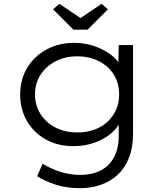

<svg xmlns="http://www.w3.org/2000/svg" viewBox="-20 -759 864 1009"><path d="M402 230Q327 230 269.5 210.5Q212 191 175 167L204 102Q226 115 256 128.5Q286 142 323 151Q360 160 404 160Q463 160 508.5 137Q554 114 579 68Q604 22 604 -47V-131L617 -133Q605 -94 568 -61.5Q531 -29 479 -10Q427 9 365 9Q284 9 221 -26Q158 -61 122 -122.5Q86 -184 86 -262Q86 -342 123.5 -403.5Q161 -465 225.5 -499.5Q290 -534 372 -534Q402 -534 435 -527.5Q468 -521 498.5 -508Q529 -495 555 -477Q581 -459 599 -436.5Q617 -414 623 -389L601 -391L604 -522H679V-54Q679 17 657.5 71Q636 125 598 160Q560 195 509 212.5Q458 230 402 230ZM386 -63Q451 -63 500.5 -88.5Q550 -114 578 -159.5Q606 -205 606 -262Q606 -321 578.5 -366Q551 -411 500.5 -437Q450 -463 386 -463Q322 -463 272 -437Q222 -411 193 -366Q164 -321 164 -263Q164 -206 192.5 -160.5Q221 -115 271 -89Q321 -63 386 -63ZM366 -603 259 -710 292 -739 418 -654H388L514 -739L547 -710L440 -603Z"/></svg>

Font: Lexend Giga Light
Style: Regular
Weight: 300
Version: Version 1.007